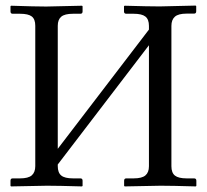

<svg xmlns="http://www.w3.org/2000/svg" viewBox="-20 -667 741 688"><path d="M594.2 -574.2V-71.3Q594.2 -47.9 606.9 -37.8Q619.6 -27.8 648.9 -27.8H675.3Q683.6 -27.8 683.6 -19.5V-1L681.6 1Q594.7 -1.5 555.7 -1.5L426.8 1L424.8 -1V-19.5Q424.8 -27.8 432.6 -27.8H459Q488.8 -27.8 501.2 -38.6Q513.7 -49.3 513.7 -71.3V-504.9L187 -77.6V-71.8Q187 -48.3 199.5 -38.1Q211.9 -27.8 241.7 -27.8H268.1Q275.9 -27.8 275.9 -19.5V-1L273.9 1Q187.5 -1.5 148.4 -1.5L19.5 1L17.6 -1V-19.5Q17.6 -27.8 25.4 -27.8H51.8Q81.5 -27.8 94 -38.8Q106.4 -49.8 106.4 -71.8V-574.7Q106.4 -598.1 94 -607.9Q81.5 -617.7 51.8 -617.7H25.4Q17.6 -617.7 17.6 -626V-644.5L19.5 -646.5Q106.4 -643.6 145.5 -643.6L273.9 -646.5L275.9 -644.5V-626Q275.9 -617.7 268.1 -617.7H241.7Q211.9 -617.7 199.5 -607.2Q187 -596.7 187 -574.7V-133.8L513.7 -561V-574.2Q513.7 -597.7 501 -607.7Q488.3 -617.7 459 -617.7H432.6Q424.3 -617.7 424.3 -626V-644.5L426.3 -646.5Q513.2 -644 552.2 -644L681.2 -647L683.1 -645V-626.5Q683.1 -618.2 675.3 -618.2H648.9Q619.1 -618.2 606.7 -607.2Q594.2 -596.2 594.2 -574.2Z"/></svg>

Font: Libertinage
Style: f
Weight: 400
Designer: OSP
Foundry: OSP
Version: Version 1.0; 2008; OFL relea